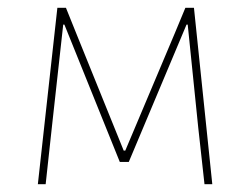

<svg xmlns="http://www.w3.org/2000/svg" viewBox="-20 -472 642 492"><path d="M77 0 127 -452H149L178 -380L297 -86H301L428 -387L455 -452H477L524 0H504L488 -145L461 -409H458L310 -57H287L145 -409H142L114 -156L97 0Z"/></svg>

Font: Alegreya Sans Thin
Style: Regular
Weight: 100
Designer: Juan Pablo del Peral
Foundry: Huerta Tipografica
Version: Version 2.007